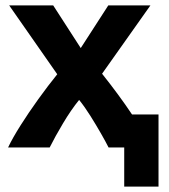

<svg xmlns="http://www.w3.org/2000/svg" viewBox="-20 -546 627 711"><path d="M440 145V0H382Q372 -20 354 -51.5Q336 -83 315 -116.5Q294 -150 273 -176Q243 -139 213.5 -89.5Q184 -40 164 0H10Q26 -34 56 -81.5Q86 -129 122 -179Q158 -229 192 -271L14 -526H177L279 -368L381 -526H537L358 -273Q389 -234 417 -196Q445 -158 469 -122H567V145Z"/></svg>

Font: Ubuntu Sans ExtraBold
Style: Regular
Weight: 800
Designer: Dalton Maag Ltd
Foundry: Dalton Maag Ltd
Version: Version 1.006; ttfautohint (v1.8.4.7-5d5b)